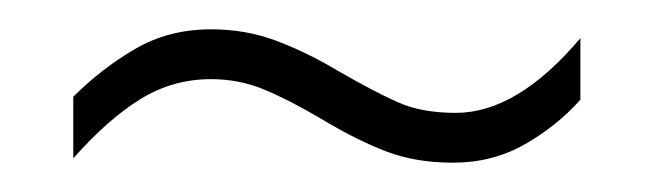

<svg xmlns="http://www.w3.org/2000/svg" viewBox="-20 -419 445 131"><path d="M199 -338Q177 -351 160 -358Q143 -365 124 -365Q98 -365 76 -351.5Q54 -338 30 -311V-353Q49 -372 72 -385.5Q95 -399 124 -399Q148 -399 169 -391Q190 -383 210 -371Q236 -356 252 -349Q268 -342 291 -342Q333 -342 376 -393V-351Q360 -333 338 -320.5Q316 -308 289 -308Q264 -308 244 -315.5Q224 -323 199 -338Z"/></svg>

Font: Noto Sans Tamil ExtraCondensed ExtraLight
Style: Regular
Weight: 200
Width: 2
Designer: Jelle Bosma - Monotype Design Team
Foundry: Monotype Imaging Inc.
Version: Version 2.004; ttfautohint (v1.8.4.7-5d5b)